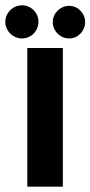

<svg xmlns="http://www.w3.org/2000/svg" viewBox="-52 -704 341 724"><path d="M185 -523H51V0H185ZM269 -621C269 -654 242 -682 209 -682C175 -682 147 -654 147 -621C147 -587 175 -559 209 -559C242 -559 269 -587 269 -621ZM93 -622C93 -656 65 -684 31 -684C-3 -684 -32 -656 -32 -622C-32 -587 -3 -559 31 -559C65 -559 93 -587 93 -622Z"/></svg>

Font: Righteous
Style: Regular
Weight: 400
Designer: Astigmatic (AOETI)
Foundry: Astigmatic (AOETI)
Version: Version 1.000